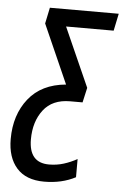

<svg xmlns="http://www.w3.org/2000/svg" viewBox="-52 -752 517 800"><g transform="rotate(5 206.0 -352.0)"><path d="M294 -20V-96Q267 -81 238 -72Q209 -63 177 -63Q93 -63 93 -161Q93 -235 130.5 -284Q168 -333 242 -333H294L308 -395L198 -642H397L412 -714H124L110 -647L219 -401Q117 -392 63 -324Q9 -256 9 -155Q9 -78 48 -34Q87 10 163 10Q237 10 294 -20Z"/></g></svg>

Font: Noto Sans Display Condensed
Style: Italic
Weight: 400
Width: 3
Designer: Monotype Design team
Foundry: Monotype Imaging Inc.
Version: 1.000